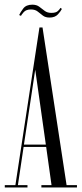

<svg xmlns="http://www.w3.org/2000/svg" viewBox="-20 -822 358 842"><path d="M1 0V-10H47.5L153 -701.5H166.5L272 -10H317.5V0H161.5V-10H206L182.5 -177.5H83.5L58.5 -10H100.5V0ZM85 -188H181L134.5 -516.5ZM197.5 -745Q179 -745 167.8 -753.8Q156.5 -762.5 145.2 -771.5Q134 -780.5 115.5 -780.5Q94.5 -780.5 84.2 -769Q74 -757.5 72 -752.5L64 -756Q69 -767.5 81.8 -784.5Q94.5 -801.5 121.5 -801.5Q140.5 -801.5 152.2 -792.5Q164 -783.5 175.8 -774.5Q187.5 -765.5 205.5 -765.5Q225.5 -765.5 234.2 -774Q243 -782.5 245 -787.5L251.5 -783Q246.5 -772.5 233.8 -758.8Q221 -745 197.5 -745Z"/></svg>

Font: Imbue 100pt Light
Style: Regular
Weight: 300
Designer: Tyler Finck
Foundry: Etcetera Type Company
Version: Version 1.102; ttfautohint (v1.8.3)